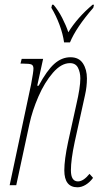

<svg xmlns="http://www.w3.org/2000/svg" viewBox="-20 -786 440 815"><path d="M253 -63Q253 -108 269 -183L304 -342Q321 -415 321 -453Q321 -479 311 -498.5Q301 -518 277 -518Q240 -518 204.5 -477Q169 -436 143 -376Q117 -316 105 -260L49 0H21L112 -428Q122 -481 122 -495Q122 -508 114 -512Q106 -516 77 -516H67L72 -536H163L138 -422H144Q179 -487 210.5 -515Q242 -543 279 -543Q315 -543 332 -517Q349 -491 349 -453Q349 -418 341 -383Q333 -348 332 -342L297 -183Q281 -108 281 -63Q281 -16 311 -16Q334 -16 360 -48L375 -31Q361 -12 343.5 -1.5Q326 9 309 9Q253 9 253 -63ZM198 -753 201 -766H207Q227 -743 244 -710Q261 -677 270 -649Q308 -711 373 -766H379L376 -753Q303 -669 277 -606H252Q247 -642 232.5 -681Q218 -720 198 -753Z"/></svg>

Font: Noto Serif CondThin
Style: Italic
Weight: 250
Width: 3
Italic angle: -12°
Designer: Monotype Design Team
Foundry: Monotype Imaging Inc.
Version: Version 1.001